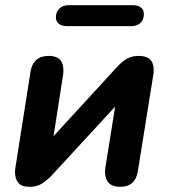

<svg xmlns="http://www.w3.org/2000/svg" viewBox="-20 -714 652 742"><path d="M38 -48Q38 -57 40 -69L98 -437Q108 -498 169 -498Q197 -498 211 -484Q225 -470 225 -443Q225 -432 224 -426L187 -188L434 -457Q453 -477 471.5 -487.5Q490 -498 517 -498Q574 -498 574 -443Q574 -436 572 -422L513 -54Q504 8 444 8Q415 8 400.5 -7Q386 -22 386 -49Q386 -59 387 -65L425 -302L178 -34Q158 -14 139.5 -3Q121 8 94 8Q63 8 50.5 -8Q38 -24 38 -48ZM196 -647Q196 -668 209.5 -681Q223 -694 245 -694H492Q513 -694 524.5 -685Q536 -676 536 -660Q536 -638 523 -625.5Q510 -613 487 -613H240Q219 -613 207.5 -622Q196 -631 196 -647Z"/></svg>

Font: SN Pro Bold
Style: Bold Italic
Weight: 700
Italic angle: -9°
Designer: Tobias Whetton
Foundry: Supernotes
Version: Version 1.003